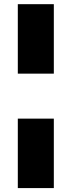

<svg xmlns="http://www.w3.org/2000/svg" viewBox="-20 -831 352 942"><path d="M67.4 -810.5H244.1V-469.7H67.4ZM67.4 -249H244.1V91.8H67.4Z"/></svg>

Font: Min Sans Black
Style: Regular
Weight: 900
Designer: Jinseong-Kim, NotoSansCJK, Nunito
Foundry: Jinseong-Kim
Version: Version 1.000